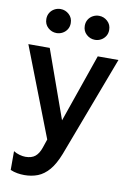

<svg xmlns="http://www.w3.org/2000/svg" viewBox="-101 -780 728 1065"><g transform="rotate(10 263.0 -247.0)"><path d="M113.3 224.2Q93.3 224.2 73.7 220.9Q54 217.6 34.2 209.4V103.5Q49.8 113.4 68.2 118.4Q86.7 123.4 101.4 123.4Q136.1 123.4 156.3 107Q176.4 90.6 188.1 56L204.4 8L9.4 -495H129.8L266.8 -111.1L400.2 -495H516.8L303.1 71.4Q279.9 130.8 251.4 164.1Q222.8 197.3 188.4 210.8Q153.9 224.2 113.3 224.2ZM152.1 -582.5Q124.7 -582.5 104 -601.4Q83.3 -620.3 83.3 -650.1Q83.3 -670.1 92.8 -685.4Q102.4 -700.8 118.1 -709.2Q133.8 -717.8 152.1 -717.8Q179.4 -717.8 200.1 -698.9Q220.8 -680.1 220.8 -650.1Q220.8 -630.2 211.3 -614.9Q201.8 -599.7 186 -591.1Q170.3 -582.5 152.1 -582.5ZM368.6 -582.5Q341.2 -582.5 320.5 -601.4Q299.8 -620.3 299.8 -650.1Q299.8 -670.1 309.3 -685.4Q318.9 -700.8 334.6 -709.2Q350.3 -717.8 368.6 -717.8Q395.9 -717.8 416.6 -698.9Q437.3 -680.1 437.3 -650.1Q437.3 -630.2 427.8 -614.9Q418.2 -599.7 402.5 -591.1Q386.8 -582.5 368.6 -582.5Z"/></g></svg>

Font: Geologica-Sharp
Style: Regular
Weight: 100
Designer: Sindre Bremnes, Frode Helland
Foundry: Monokrom Skriftforlag AS
Version: Version 1.010;gftools[0.9.28]